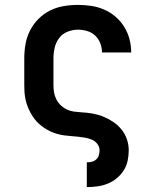

<svg xmlns="http://www.w3.org/2000/svg" viewBox="-20 -558 640 783"><path d="M334 205V104H335Q345 104 355 101.5Q365 99 372.5 92Q380 85 383 75Q386 65 386 55Q386 41 377 29Q368 17 354.5 11.5Q341 6 327 3.5Q313 1 298.5 -0.5Q284 -2 270 -3Q256 -4 241.5 -6Q227 -8 213 -12Q199 -16 186 -22Q173 -28 161 -36Q149 -44 138.5 -53.5Q128 -63 119.5 -74.5Q111 -86 104 -99Q97 -112 92 -125.5Q87 -139 84 -153Q81 -167 80 -181.5Q79 -196 79 -210V-320Q79 -349 84 -378Q89 -407 102.5 -433.5Q116 -460 137 -481Q158 -502 184 -515Q210 -528 239 -533Q268 -538 298 -538Q325 -538 352 -534Q379 -530 404.5 -519Q430 -508 451 -490Q472 -472 486.5 -448.5Q501 -425 508 -398.5Q515 -372 515 -344Q515 -344 515 -344Q515 -344 515 -344H396Q396 -344 396 -344Q396 -344 396 -344Q396 -363 389 -381.5Q382 -400 368 -413Q354 -426 335.5 -431.5Q317 -437 298 -437Q276 -437 255 -428.5Q234 -420 221 -402.5Q208 -385 203 -363.5Q198 -342 198 -320V-210Q198 -195 200.5 -180.5Q203 -166 210 -152.5Q217 -139 228 -128.5Q239 -118 252.5 -111.5Q266 -105 281 -103Q296 -101 311 -100Q334 -99 357 -95Q380 -91 401 -82.5Q422 -74 441.5 -61Q461 -48 475.5 -30Q490 -12 497.5 10Q505 32 505 55Q505 76 500.5 97.5Q496 119 484.5 137Q473 155 456 169Q439 183 419 191Q399 199 377.5 202Q356 205 335 205Z"/></svg>

Font: Iosevka Curly Slab Extended
Style: Bold
Weight: 700
Width: 7
Monospace: yes
Designer: Belleve Invis
Foundry: Belleve Invis
Version: Version 11.1.0; ttfautohint (v1.8.3)